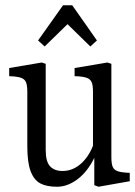

<svg xmlns="http://www.w3.org/2000/svg" viewBox="-20 -699 514 731"><path d="M474 -41V-9L355 12L339 6V-98Q313 -45 275 -16.5Q237 12 197 12Q157 12 133 -1Q109 -14 96.5 -47.5Q84 -81 84 -141V-349Q84 -374 79 -386Q74 -398 59.5 -403Q45 -408 15 -409V-440L139 -461L154 -456V-128Q154 -84 170.5 -66Q187 -48 218 -48Q255 -48 285.5 -73.5Q316 -99 334 -144V-349Q334 -374 329 -386Q324 -398 309.5 -403Q295 -408 264 -409V-440L389 -461L404 -456V-101Q404 -76 409 -64Q414 -52 428.5 -47Q443 -42 474 -41ZM349 -545 324 -522 237 -607 150 -522 125 -545 220 -679H255Z"/></svg>

Font: Gupter
Style: Regular
Weight: 400
Designer: Octavio Pardo
Version: Version 1.000